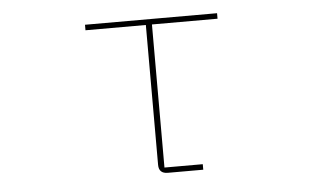

<svg xmlns="http://www.w3.org/2000/svg" viewBox="-43 -595 1086 659"><g transform="rotate(-5 500.0 -265.5)"><path d="M510 0Q479 0 479 -30V-512H271V-531H726V-512H500V-19H632V0Z"/></g></svg>

Font: IBM Plex Sans JP Thin
Style: Regular
Weight: 100
Designer: Mike Abbink; Paul van der Laan; Pieter van Rosmalen; Wujin Sim; Yejin Wi; Jinhee Kim; Boomi Park; Yona Kim; Kichan Ma
Foundry: Sandoll Inc.
Version: Version 1.001